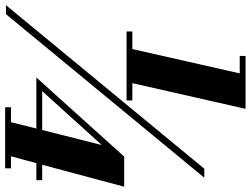

<svg xmlns="http://www.w3.org/2000/svg" viewBox="-148 -714 949 726"><g transform="rotate(90 326.0 -351.5)"><path d="M82.5 -378H149L241 -784H175V-806H375L278 -378H343.5V-356H82.5ZM601.5 -650H635.5L17 100H-17ZM600 81V103H369V81H425.5L449.5 -15H256.5L555.5 -347H669.5L586.5 -37H645V-15H580.5L554.5 81ZM308 -37H455L512 -262.5Z"/></g></svg>

Font: Bodoni* 06pt Fatface
Style: Italic
Weight: 900
Italic angle: -13°
Version: Version 2.3